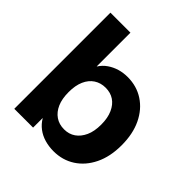

<svg xmlns="http://www.w3.org/2000/svg" viewBox="-194 -852 1004 1004"><g transform="rotate(45 308.5 -349.5)"><path d="M313 -108Q349 -108 375.5 -126.5Q402 -145 417.5 -179Q433 -213 433 -263Q433 -312 417.5 -346.5Q402 -381 375.5 -398.5Q349 -416 313 -416Q277 -416 249.5 -398Q222 -380 207 -346Q192 -312 192 -263Q192 -213 207 -179Q222 -145 249 -126.5Q276 -108 313 -108ZM53 0V-711H201V-462H202Q218 -487 242 -503.5Q266 -520 294.5 -528.5Q323 -537 355 -537Q422 -537 474 -503Q526 -469 555.5 -407.5Q585 -346 585 -262Q585 -178 555 -116.5Q525 -55 473 -21.5Q421 12 355 12Q320 12 289 3Q258 -6 233.5 -24.5Q209 -43 193 -70H192V0Z"/></g></svg>

Font: TikTok Sans 24pt
Style: Bold
Weight: 700
Version: Version 4.000